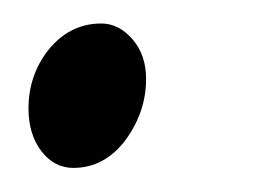

<svg xmlns="http://www.w3.org/2000/svg" viewBox="-20 -132 225 161"><path d="M102.5 -65.9Q102.5 -39.1 86.4 -16.1Q68.4 8.8 41.5 8.8Q25.4 8.8 14.6 -5.4Q3.9 -19.5 3.9 -41Q3.9 -68.4 20 -89.4Q38.1 -112.3 64.9 -112.3Q79.6 -112.3 91.1 -99.1Q102.5 -85.9 102.5 -65.9Z"/></svg>

Font: Dai Banna SIL Light
Style: Oblique
Weight: 400
Italic angle: -11°
Designer: Victor Gaultney
Foundry: SIL International
Version: Version 2.000